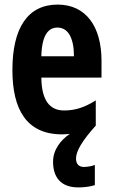

<svg xmlns="http://www.w3.org/2000/svg" viewBox="-20 -575 491 836"><path d="M311 115C311 82 340 35 397 -28V-138C348 -107 307 -94 259 -94C195 -94 161 -140 160 -237H422V-310C422 -460 354 -555 231 -555C102 -555 34 -455 34 -270C34 -98 96 10 250 10C261 10 273 9 284 8C245 34 211 77 211 129C211 195 243 241 321 241C344 241 372 238 393 231V143C383 148 359 152 346 152C325 152 311 141 311 115ZM230 -455C278 -455 302 -407 302 -330H160C162 -421 190 -455 230 -455Z"/></svg>

Font: Noto Sans Kannada ExtraCondensed
Style: Bold
Weight: 700
Width: 2
Designer: Jelle Bosma - Monotype Design Team
Foundry: Monotype Imaging Inc.
Version: Version 2.005